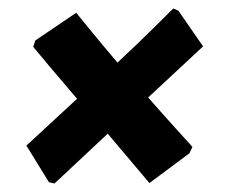

<svg xmlns="http://www.w3.org/2000/svg" viewBox="-20 -473 530 451"><path d="M457 -364 328 -244Q364 -203 393 -171Q422 -139 432 -128L425 -113L331 -43L233 -159Q188 -117 153.5 -84.5Q119 -52 108 -42L95 -45L42 -131L161 -241Q124 -284 95.5 -318Q67 -352 58 -363L63 -378L159 -443Q168 -432 194.5 -399.5Q221 -367 256 -326Q302 -369 338.5 -405Q375 -441 387 -453L399 -448Z"/></svg>

Font: Alegreya ExtraBold
Style: Italic
Weight: 800
Italic angle: -7°
Designer: Juan Pablo del Peral
Foundry: Huerta Tipografica
Version: Version 2.007; ttfautohint (v1.6)